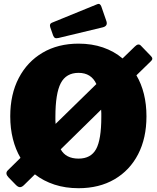

<svg xmlns="http://www.w3.org/2000/svg" viewBox="-20 -982 826 1012"><path d="M776 -686Q790 -672 775 -659L699 -585Q725 -541 738.5 -486.5Q752 -432 752 -369Q752 -254 708 -169Q664 -84 583.5 -37Q503 10 394 10Q325 10 267 -9Q209 -28 164 -63L107 -7Q96 4 86 4.5Q76 5 64 -7L25 -47Q5 -68 21 -84L88 -150Q62 -194 48 -249.5Q34 -305 34 -369Q34 -485 79 -571Q124 -657 205 -704.5Q286 -752 394 -752Q464 -752 522.5 -732Q581 -712 626 -674L691 -737Q709 -755 722 -742L776 -686ZM272 -366Q272 -357 272 -348Q272 -339 273 -329L488 -539Q461 -598 394 -598Q329 -598 300.5 -544Q272 -490 272 -366ZM514 -366Q514 -376 514 -385Q514 -394 513 -404L300 -195Q327 -146 394 -146Q459 -146 486.5 -196Q514 -246 514 -366ZM514 -948 541 -870Q549 -845 522 -838L289 -782Q276 -779 270 -782Q264 -785 260 -795L245 -838Q239 -856 253 -862L493 -960Q507 -966 514 -948Z"/></svg>

Font: Libre Franklin Thin Black
Style: Regular
Weight: 900
Version: Version 3.000